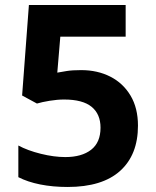

<svg xmlns="http://www.w3.org/2000/svg" viewBox="-20 -734 620 764"><path d="M303 -455Q368 -455 419 -429Q470 -403 499.5 -353.5Q529 -304 529 -234Q529 -118 458 -54Q387 10 249 10Q190 10 140 0Q90 -10 53 -29V-155Q90 -135 142.5 -122Q195 -109 240 -109Q305 -109 342.5 -138Q380 -167 380 -226Q380 -280 344.5 -309Q309 -338 235 -338Q208 -338 177.5 -333Q147 -328 127 -322L68 -354L95 -714H480V-588H220L208 -445Q224 -448 246 -451.5Q268 -455 303 -455Z"/></svg>

Font: Noto Sans Syriac
Style: Bold
Weight: 700
Designer: Patrick Giasson and the Monotype Design Team
Foundry: Monotype Imaging Inc.
Version: Version 3.000; ttfautohint (v1.8.4.7-5d5b)